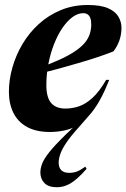

<svg xmlns="http://www.w3.org/2000/svg" viewBox="-20 -528 518 787"><path d="M345 -54.5 304 -7.5Q269 31 251 58.2Q233 85.5 226.8 104.5Q220.5 123.5 220.5 138.5Q220.5 158.5 231 169.5Q241.5 180.5 263.5 180.5Q282 180.5 296.8 174.5Q311.5 168.5 329.5 155L335 164Q295 209 268.2 224.2Q241.5 239.5 213.5 239.5Q178.5 239.5 162 222.2Q145.5 205 145.5 179Q145.5 162 152.8 142.8Q160 123.5 182.5 95.2Q205 67 250 23L294 -19L297.5 -14.5Q273 1 242.8 7Q212.5 13 185 13Q128 13 90.5 -7.8Q53 -28.5 34.8 -65.8Q16.5 -103 16.5 -152Q16.5 -201 30.8 -251.2Q45 -301.5 72.2 -347.5Q99.5 -393.5 139 -429.5Q178.5 -465.5 229 -486.5Q279.5 -507.5 340 -507.5Q393 -507.5 423 -494.2Q453 -481 465.5 -459.5Q478 -438 478 -413.5Q478 -387.5 469.5 -362.8Q461 -338 445 -317.5Q418 -306.5 381.2 -294.2Q344.5 -282 302.5 -269.8Q260.5 -257.5 216.8 -245.5Q173 -233.5 132 -223.5L134.5 -247.5Q188.5 -267 226.5 -284.5Q264.5 -302 289.5 -319.2Q314.5 -336.5 328.5 -353.8Q342.5 -371 348.2 -389.5Q354 -408 354 -428Q354 -444 350.2 -454Q346.5 -464 339.2 -469Q332 -474 321.5 -474Q298.5 -474 276.5 -457.5Q254.5 -441 235.2 -412.5Q216 -384 201.2 -346.2Q186.5 -308.5 178.2 -265.8Q170 -223 170 -179Q170 -129 189.5 -106Q209 -83 248.5 -83Q277 -83 304.5 -92.5Q332 -102 359.8 -127.5Q387.5 -153 415 -200.5H427.5Q408 -150.5 387.5 -114.5Q367 -78.5 345 -54.5Z"/></svg>

Font: Newsreader 60pt
Style: Bold Italic
Weight: 700
Italic angle: -17°
Designer: Hugues Gentile
Foundry: Production Type
Version: Version 1.003